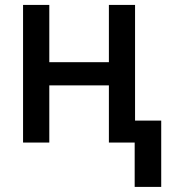

<svg xmlns="http://www.w3.org/2000/svg" viewBox="-20 -565 699 761"><path d="M175.4 -545.5V-318.5H411.6V-545.5H515.3V0H411.6V-226.6H175.4V0H71.4V-545.5ZM619 -87V175.8H513.8V-87Z"/></svg>

Font: Inter UI Medium
Style: Regular
Weight: 500
Designer: Rasmus Andersson
Foundry: rsms
Version: 3.2;8d6f07862